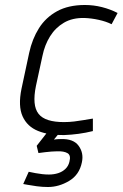

<svg xmlns="http://www.w3.org/2000/svg" viewBox="-20 -530 491 769"><path d="M232 -15H181L127 54L134 83Q148 81 161 79.5Q174 78 186.5 77Q199 76 209 76Q236 75 250.5 83.5Q265 92 258 118Q254 135 242 146.5Q230 158 213 163.5Q196 169 176 169Q163 169 149.5 167.5Q136 166 122.5 163.5Q109 161 95 158L73 207Q74 207 89.5 210Q105 213 127.5 216Q150 219 172 219Q216 219 257 194.5Q298 170 308 120Q316 83 295 54Q274 25 223 27Q216 27 209 27.5Q202 28 196 29ZM427 -433 451 -478Q422 -493 388.5 -501.5Q355 -510 320 -510Q254 -510 208.5 -485Q163 -460 136 -417Q109 -374 97 -319L66 -174Q52 -105 70.5 -64Q89 -23 132.5 -5.5Q176 12 236 11Q265 10 294.5 6Q324 2 352 -5V-55Q352 -55 342 -53.5Q332 -52 315 -49Q298 -46 277.5 -43.5Q257 -41 236 -41Q199 -41 173.5 -49Q148 -57 134.5 -74Q121 -91 118.5 -119Q116 -147 124 -186L150 -306Q159 -350 180.5 -384.5Q202 -419 236 -439Q270 -459 318 -458Q346 -457 375.5 -450.5Q405 -444 427 -433Z"/></svg>

Font: Advent Pro
Style: Italic
Weight: 400
Italic angle: -12°
Designer: VivaRado, Andreas Kalpakidis
Foundry: VivaRado, Andreas Kalpakidis
Version: Version 3.000